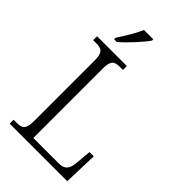

<svg xmlns="http://www.w3.org/2000/svg" viewBox="-276 -1020 1109 1109"><g transform="rotate(45 278.5 -465.5)"><path d="M121 -784V-771H143C189 -810 258 -886 281 -921V-931H205C186 -886 150 -828 121 -784ZM39 0H509L516 -210H481L473 -119C469 -68 455 -38 402 -38H194V-605C194 -672 214 -682 259 -682H282V-714H39V-682H62C107 -682 128 -672 128 -603V-110C128 -42 107 -32 63 -32H39Z"/></g></svg>

Font: Noto Serif Thai SemiCondensed Light
Style: Regular
Weight: 300
Width: 4
Designer: Monotype Design Team
Foundry: Monotype Imaging Inc.
Version: Version 2.002